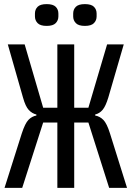

<svg xmlns="http://www.w3.org/2000/svg" viewBox="-20 -914 640 934"><path d="M259 -318H190L88 0H2L86 -265Q102 -314 118.5 -331Q135 -348 157 -352V-357Q136 -362 120 -379Q104 -396 92 -439L18 -698H100L190 -390H259V-698H341V-390H410L501 -698H582L507 -440Q494 -397 479 -379.5Q464 -362 443 -357V-352Q466 -348 483 -330.5Q500 -313 515 -265L598 0H511L410 -318H341V0H259ZM207 -788Q176 -788 163 -801.5Q150 -815 150 -834V-848Q150 -868 163 -881Q176 -894 207 -894Q238 -894 251 -881Q264 -868 264 -848V-834Q264 -815 251 -801.5Q238 -788 207 -788ZM393 -788Q362 -788 349 -801.5Q336 -815 336 -834V-848Q336 -868 349 -881Q362 -894 393 -894Q424 -894 437 -881Q450 -868 450 -848V-834Q450 -815 437 -801.5Q424 -788 393 -788Z"/></svg>

Font: Lilex
Style: Regular
Weight: 400
Monospace: yes
Designer: Mike Abbink, Paul van der Laan, Pieter van Rosmalen, Mikhael Khrustik
Foundry: Mikhael Khrustik
Version: Version 2.510